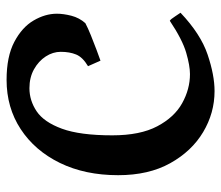

<svg xmlns="http://www.w3.org/2000/svg" viewBox="-65 -605 685 595"><g transform="rotate(90 277.5 -307.5)"><path d="M227.5 14.6Q155.3 14.6 109.9 -9.3Q64.5 -33.2 43.5 -69.1Q22.5 -105 22.5 -141.1Q22.5 -161.6 28.8 -186.3Q35.2 -210.9 51.8 -229.5Q66.4 -237.3 89.4 -246.6Q112.3 -255.9 134.5 -264.2Q156.7 -272.5 168 -276.4L185.1 -237.8Q157.2 -221.2 148.9 -200.9Q140.6 -180.7 140.6 -153.3Q140.6 -128.9 155 -106.7Q169.4 -84.5 194.8 -70.3Q220.2 -56.2 253.4 -56.2Q291.5 -56.2 325 -78.6Q358.4 -101.1 378.9 -157Q399.4 -212.9 399.4 -313Q399.4 -399.4 371.3 -452.4Q343.3 -505.4 299.8 -529.5Q256.3 -553.7 209.5 -553.7Q183.6 -553.7 143.3 -542Q103 -530.3 44.4 -491.2Q39.6 -493.7 30.8 -507.6Q22 -521.5 19.5 -524.4Q85.4 -586.9 149.2 -608.4Q212.9 -629.9 262.2 -629.9Q330.1 -629.9 389.4 -594.5Q448.7 -559.1 485.8 -492.4Q522.9 -425.8 522.9 -331.1Q522.9 -228.5 484.9 -150.6Q446.8 -72.8 380.1 -29.1Q313.5 14.6 227.5 14.6Z"/></g></svg>

Font: David Libre
Style: Bold
Weight: 700
Designer: Ismar David, J. Victor Gaultney, Annie Olsen and Meir Sadan
Foundry: Monotype Imaging Inc. & SIL International
Version: Version 1.100; ttfautohint (v1.8.4.7-5d5b)